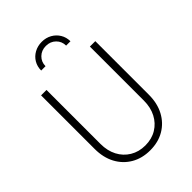

<svg xmlns="http://www.w3.org/2000/svg" viewBox="-281 -1115 1252 1252"><g transform="rotate(-45 345.0 -488.5)"><path d="M345 12Q420 12 476 -21Q532 -54 563.5 -113Q595 -172 595 -251V-745H545V-247Q545 -184 520 -136Q495 -88 450 -60.5Q405 -33 345 -33Q286 -33 240.5 -60.5Q195 -88 170 -136Q145 -184 145 -247V-745H95V-251Q95 -172 126.5 -113Q158 -54 214.5 -21Q271 12 345 12ZM210 -859H250Q250 -898 277 -924.5Q304 -951 345 -951Q386 -951 413 -924.5Q440 -898 440 -859H480Q480 -896 462 -925.5Q444 -955 413.5 -972Q383 -989 345 -989Q307 -989 276 -972Q245 -955 227.5 -925.5Q210 -896 210 -859Z"/></g></svg>

Font: Plus Jakarta Sans ExtraLight
Style: Regular
Weight: 200
Designer: Gumpita Rahayu
Foundry: Tokotype
Version: Version 2.004; ttfautohint (v1.8.3)